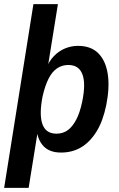

<svg xmlns="http://www.w3.org/2000/svg" viewBox="-27 -725 575 925"><path d="M-7 180 134 -705H252L202 -394L195 -393Q209 -430 232.5 -454.5Q256 -479 286 -491.5Q316 -504 349 -504Q411 -504 446.5 -468.5Q482 -433 492 -369Q502 -305 485 -219Q469 -141 437.5 -90.5Q406 -40 363.5 -15Q321 10 267 10Q213 10 184 -19.5Q155 -49 150 -99H156L111 180ZM245 -81Q276 -81 299 -97.5Q322 -114 340 -148Q358 -182 369 -235Q387 -322 370 -367Q353 -412 302 -412Q273 -412 249 -396.5Q225 -381 207.5 -347Q190 -313 178 -260Q161 -172 177.5 -126.5Q194 -81 245 -81Z"/></svg>

Font: Nunito Sans 10pt Condensed
Style: Bold Italic
Weight: 700
Width: 3
Italic angle: -9°
Designer: Vernon Adams
Foundry: Vernon Adams
Version: Version 3.101;gftools[0.9.27]